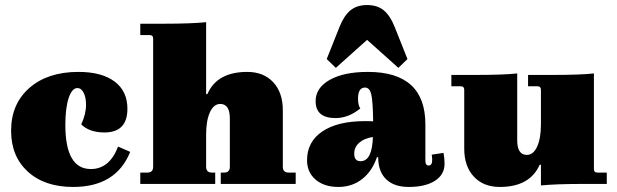

<svg xmlns="http://www.w3.org/2000/svg" viewBox="-20 -729 2447 761"><path d="M270 12Q157 12 90.5 -48.5Q24 -109 24 -211Q24 -317 96.5 -380.5Q169 -444 291 -444Q383 -444 434 -406Q485 -368 485 -298Q485 -204 394 -204Q334 -204 302 -236Q321 -277 321 -314Q321 -343 311.5 -361.5Q302 -380 287 -380Q265 -380 252 -340Q239 -300 239 -234Q239 -59 340 -59Q414 -59 448 -148L496 -127Q440 12 270 12Z M536 0V-45H564Q587 -45 587 -68V-576Q587 -590 573 -590H536V-635H629Q737 -635 797 -641V-356H802Q840 -444 960 -444Q1025 -444 1063 -403Q1101 -362 1101 -292V-68Q1101 -45 1124 -45H1152V0H855V-45H868Q891 -45 891 -68V-259Q891 -317 853 -317Q827 -317 812 -284Q797 -251 797 -196V-68Q797 -45 820 -45H833V0Z M1311 -460 1275 -495 1326 -623Q1344 -668 1369.5 -688.5Q1395 -709 1435 -709Q1475 -709 1500.5 -688.5Q1526 -668 1544 -623L1595 -495L1559 -460L1435 -571ZM1321 12Q1265 12 1231 -17Q1197 -46 1197 -94Q1197 -167 1257.5 -208Q1318 -249 1428 -249Q1448 -249 1459 -248Q1458 -328 1451.5 -355Q1445 -382 1427 -382Q1399 -382 1399 -338Q1399 -312 1408 -299Q1361 -261 1310 -261Q1231 -261 1231 -328Q1231 -381 1287 -412.5Q1343 -444 1438 -444Q1666 -444 1666 -236V-92Q1666 -73 1679 -73Q1693 -73 1693 -95Q1693 -107 1691 -116L1738 -123Q1742 -101 1742 -80Q1742 -37 1704 -12.5Q1666 12 1600 12Q1542 12 1510.5 -18.5Q1479 -49 1479 -106H1474Q1455 -50 1415 -19Q1375 12 1321 12ZM1384 -120Q1384 -90 1409 -90Q1455 -90 1458 -186Q1424 -181 1404 -163.5Q1384 -146 1384 -120Z M1961 12Q1896 12 1858 -29Q1820 -70 1820 -140V-373Q1820 -387 1806 -387H1769V-432H1865Q1978 -432 2030 -438V-173Q2030 -115 2068 -115Q2094 -115 2109 -148Q2124 -181 2124 -236V-373Q2124 -387 2110 -387H2073V-432H2169Q2282 -432 2334 -438V-59Q2334 -45 2348 -45H2385V0H2292Q2184 0 2124 6V-76H2119Q2080 12 1961 12Z"/></svg>

Font: Arapey Black
Style: Regular
Weight: 900
Designer: Eduardo Rodriguez Tunni
Foundry: Eduardo Rodriguez Tunni
Version: Version 4.000